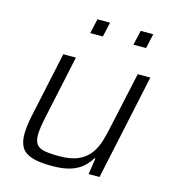

<svg xmlns="http://www.w3.org/2000/svg" viewBox="-107 -799 815 897"><g transform="rotate(15 300.5 -350.5)"><path d="M225 8Q163 8 127.5 -3.5Q92 -15 77.5 -39.5Q63 -64 63 -102Q63 -122 66 -146Q69 -170 75 -197L142 -510H203L138 -206Q132 -178 128.5 -155Q125 -132 125 -116Q125 -86 137 -70.5Q149 -55 175.5 -50Q202 -45 246 -45Q304 -45 339.5 -61.5Q375 -78 395.5 -106.5Q416 -135 426.5 -171.5Q437 -208 445 -247L502 -510H563L454 0H401L413 -78H408Q394 -54 372 -34.5Q350 -15 315 -3.5Q280 8 225 8ZM447 -638 463 -709H524L508 -638ZM238 -638 254 -709H315L299 -638Z"/></g></svg>

Font: Saira Thin Light
Style: Italic
Weight: 300
Italic angle: -12°
Version: Version 1.101